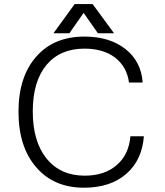

<svg xmlns="http://www.w3.org/2000/svg" viewBox="-20 -877 790 918"><path d="M311.5 -717.8 379.9 -815.4 448.2 -717.8H525.4L422.9 -857.4H336.9L235.4 -717.8ZM603.5 -225.6Q595.7 -136.7 538.1 -87.9Q480.5 -37.1 384.8 -37.1Q269.5 -37.1 203.1 -118.2Q136.7 -200.2 136.7 -343.8Q136.7 -487.3 202.1 -566.4Q267.6 -644.5 383.8 -644.5Q473.6 -644.5 530.3 -601.6Q586.9 -557.6 596.7 -482.4H662.1Q655.3 -582 581.1 -641.6Q504.9 -702.1 383.8 -702.1Q238.3 -702.1 154.3 -607.4Q68.4 -510.7 68.4 -342.8Q68.4 -174.8 153.3 -77.1Q237.3 20.5 381.8 20.5Q507.8 20.5 584 -45.9Q659.2 -111.3 668 -225.6Z"/></svg>

Font: Dotum
Style: Regular
Weight: 400
Version: Version 2.21